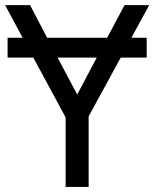

<svg xmlns="http://www.w3.org/2000/svg" viewBox="-20 -734 606 754"><path d="M359.9 -507.8 283.2 -362.8 206.1 -507.8ZM0 -713.9 68.8 -585.9H9.8V-507.8H110.8L237.8 -272.9V0H328.1V-276.9L454.1 -507.8H556.2V-585.9H496.1L565.9 -713.9H469.2L400.9 -585.9H165L98.1 -713.9Z"/></svg>

Font: Noto Reveo Sans
Style: Regular
Weight: 400
Designer: Monotype Design team
Foundry: Monotype Imaging Inc.
Version: Version 1.04